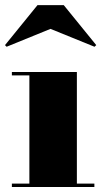

<svg xmlns="http://www.w3.org/2000/svg" viewBox="-31 -748 405 768"><path d="M171 -632.5 347 -561 354 -567.5 224 -727.5H119L-11 -567.5L-4.5 -561ZM16.5 -13.5V0H346.5V-13.5H276.5V-460H16.5V-446.5H86.5V-13.5Z"/></svg>

Font: Bodoni* 16pt Fatface
Style: Regular
Weight: 900
Version: Version 2.3